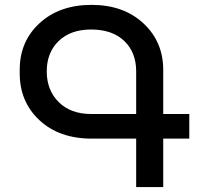

<svg xmlns="http://www.w3.org/2000/svg" viewBox="-20 -760 819 780"><path d="M350.1 -296.9H533.2V-470.2Q533.2 -547.4 484.6 -593.8Q436 -640.1 350.1 -640.1Q266.6 -640.1 218.3 -593.3Q169.9 -546.4 169.9 -470.2Q169.9 -393.6 218.5 -345.2Q267.1 -296.9 350.1 -296.9ZM643.1 0H533.2V-196.8H353Q220.7 -196.8 140.4 -271.5Q60.1 -346.2 60.1 -461.9V-477.1Q60.1 -591.8 140.9 -666Q221.7 -740.2 352.1 -740.2Q481.9 -740.2 562.5 -665.3Q643.1 -590.3 643.1 -476.1V-296.9H749V-196.8H643.1Z"/></svg>

Font: Telcell.Market Med
Style: Regular
Weight: 500
Designer: Rasmus Andersson, Sedrak Mkrtchyan
Version: Version 3.019;git-0a5106e0b